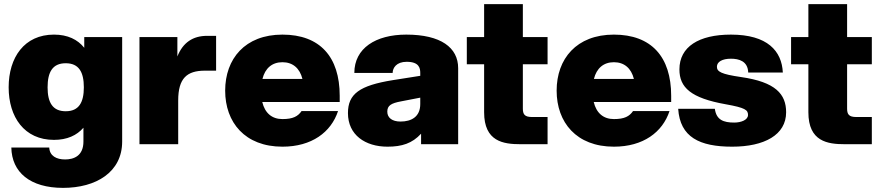

<svg xmlns="http://www.w3.org/2000/svg" viewBox="-20 -700 4274 932"><path d="M286 212C446 212 573 136 573 -13V-520H389V-468C357 -508 309 -532 242 -532C98 -532 22 -421 22 -276C22 -132 98 -21 242 -21C306 -21 353 -43 385 -80V-13C385 57 338 74 296 74C254 74 221 57 219 16H35C37 136 126 212 286 212ZM211 -276C211 -350 235 -393 299 -393C363 -393 387 -350 387 -276C387 -203 363 -160 299 -160C235 -160 211 -203 211 -276Z M657 0H845V-212C845 -320 887 -357 975 -357H1029V-526H985C917 -526 868 -494 841 -426V-520H657Z M1351 12C1493 12 1587 -58 1621 -161H1444C1426 -135 1402 -122 1351 -122C1300 -122 1266 -151 1253 -205H1629V-235C1629 -424 1533 -532 1351 -532C1169 -532 1073 -414 1073 -260C1073 -106 1169 12 1351 12ZM1254 -317C1267 -369 1301 -398 1351 -398C1401 -398 1435 -369 1448 -317Z M2024 0H2204V-369C2204 -469 2120 -532 1952 -532C1804 -532 1700 -466 1700 -346H1886C1886 -370 1904 -400 1954 -400C2014 -400 2020 -370 2020 -346V-332L1887 -311C1725 -285 1669 -244 1669 -151C1669 -45 1753 12 1861 12C1931 12 1981 -4 2024 -51ZM1860 -158C1860 -188 1879 -199 1927 -208L2020 -226V-195C2020 -133 1977 -110 1924 -110C1884 -110 1860 -128 1860 -158Z M2330 -680V-520H2246V-388H2330V-155C2330 -13 2423 0 2507 0H2638V-132H2562C2526 -132 2518 -146 2518 -173V-388H2638V-520H2518V-680Z M2960 12C3102 12 3196 -58 3230 -161H3053C3035 -135 3011 -122 2960 -122C2909 -122 2875 -151 2862 -205H3238V-235C3238 -424 3142 -532 2960 -532C2778 -532 2682 -414 2682 -260C2682 -106 2778 12 2960 12ZM2863 -317C2876 -369 2910 -398 2960 -398C3010 -398 3044 -369 3057 -317Z M3534 12C3690 12 3796 -45 3796 -155C3796 -243 3745 -302 3577 -326C3481 -340 3460 -352 3460 -376C3460 -400 3486 -415 3528 -415C3566 -415 3610 -404 3612 -348H3780C3775 -452 3706 -532 3528 -532C3372 -532 3278 -473 3278 -363C3278 -275 3334 -224 3502 -194C3598 -177 3611 -166 3611 -142C3611 -118 3578 -105 3544 -105C3492 -105 3457 -118 3450 -172H3272C3281 -34 3376 12 3534 12Z M3904 -680V-520H3820V-388H3904V-155C3904 -13 3997 0 4081 0H4212V-132H4136C4100 -132 4092 -146 4092 -173V-388H4212V-520H4092V-680Z"/></svg>

Font: Aspekta 900
Style: Regular
Weight: 900
Designer: Ivo Dolenc
Version: Version 2.000